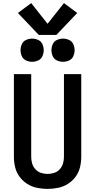

<svg xmlns="http://www.w3.org/2000/svg" viewBox="-20 -1215 616 1243"><path d="M288 8Q322 8 356 1Q390 -6 419.5 -24.5Q449 -43 469.5 -71Q490 -99 498 -132.5Q506 -166 506 -200V-735H394V-200Q394 -178 388 -157Q382 -136 367 -119.5Q352 -103 331 -96Q310 -89 288 -89Q266 -89 245 -96Q224 -103 209 -119.5Q194 -136 188 -157Q182 -178 182 -200V-735H70V-200Q70 -166 78 -132.5Q86 -99 106.5 -71Q127 -43 156.5 -24.5Q186 -6 220 1Q254 8 288 8ZM388 -815Q408 -815 427 -823.5Q446 -832 454.5 -851Q463 -870 463 -890Q463 -910 454.5 -929Q446 -948 427 -956.5Q408 -965 388 -965Q368 -965 349 -956.5Q330 -948 321.5 -929Q313 -910 313 -890Q313 -870 321.5 -851Q330 -832 349 -823.5Q368 -815 388 -815ZM188 -815Q208 -815 227 -823.5Q246 -832 254.5 -851Q263 -870 263 -890Q263 -910 254.5 -929Q246 -948 227 -956.5Q208 -965 188 -965Q168 -965 149 -956.5Q130 -948 121.5 -929Q113 -910 113 -890Q113 -870 121.5 -851Q130 -832 149 -823.5Q168 -815 188 -815ZM345 -989 480 -1131 394 -1195 288 -1061 182 -1195 96 -1131 231 -989Z"/></svg>

Font: Iosevka Sparkle Semibold
Style: Regular
Weight: 600
Designer: Belleve Invis
Foundry: Belleve Invis
Version: Version 4.5.0; ttfautohint (v1.8.3)